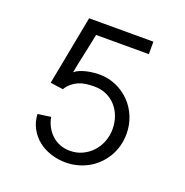

<svg xmlns="http://www.w3.org/2000/svg" viewBox="-113 -702 782 813"><g transform="rotate(20 278.0 -296.0)"><path d="M152.8 -600.1 93.3 -288.1 150.4 -279.8Q161.6 -296.9 174.8 -307.9Q188 -318.8 203.1 -325.2Q218.3 -331.5 235.6 -334Q252.9 -336.4 272.5 -336.4Q303.7 -336.4 328.6 -325Q353.5 -313.5 370.8 -293.7Q388.2 -273.9 397.5 -247.8Q406.7 -221.7 406.7 -192.4Q406.7 -162.6 396.2 -135.7Q385.7 -108.9 367.2 -88.9Q348.6 -68.8 323.2 -56.9Q297.9 -44.9 267.6 -44.9Q243.7 -44.9 223.1 -52.7Q202.6 -60.5 186.5 -75Q170.4 -89.4 159.7 -109.1Q148.9 -128.9 144.5 -152.8L85.9 -144.5Q87.9 -108.4 103.5 -80.1Q119.1 -51.8 144 -32.2Q168.9 -12.7 200.9 -2.4Q232.9 7.8 267.1 7.8Q295.4 7.8 321.3 0.7Q347.2 -6.3 369.6 -19Q392.1 -31.7 410.4 -50Q428.7 -68.4 441.9 -90.8Q455.1 -113.3 462.2 -139.4Q469.2 -165.5 469.2 -193.8Q469.2 -234.9 454.3 -271Q439.5 -307.1 413.3 -333.7Q387.2 -360.4 351.8 -376Q316.4 -391.6 275.4 -391.6Q260.7 -391.6 244.9 -389.6Q229 -387.7 213.9 -383.8Q198.7 -379.9 186.5 -374.3Q174.3 -368.7 167 -361.8Q171.9 -387.2 176.5 -409.4Q181.2 -431.6 185.8 -453.1Q190.4 -474.6 195.1 -496.8Q199.7 -519 204.6 -543.9H442.4V-600.1Z"/></g></svg>

Font: Saysettha
Style: Regular
Weight: 400
Designer: John M. Durdin
Foundry: Lao Script for Windows
Version: Version 2.201